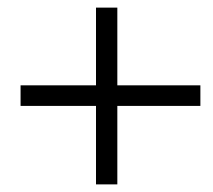

<svg xmlns="http://www.w3.org/2000/svg" viewBox="-20 -522 560 504"><path d="M232 -244H34V-298H232V-502H288V-298H506V-244H288V-38H232Z"/></svg>

Font: Minipax
Style: Regular
Weight: 400
Designer: Raphaël Ronot, Igor Stepanchenko (Cyrillic)
Foundry: steppetype
Version: Version 1.002